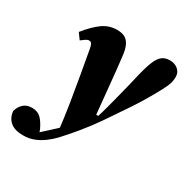

<svg xmlns="http://www.w3.org/2000/svg" viewBox="-245 -662 1004 1033"><g transform="rotate(30 257.0 -145.5)"><path d="M35 227Q-17 227 -44.5 204Q-72 181 -76 140Q-69 112 -49 93Q-29 74 4 74Q39 74 59.5 94Q80 114 98 152L107 177L95 176H111L94 177Q107 165 130 144.5Q153 124 178.5 100Q204 76 224 54Q250 25 277 -2Q304 -29 331 -58Q343 -95 353 -133Q363 -171 373 -210Q383 -249 393 -289Q403 -329 412 -369Q426 -426 440 -458.5Q454 -491 472.5 -504.5Q491 -518 520 -518Q549 -518 569.5 -501Q590 -484 590 -455Q590 -425 576.5 -395Q563 -365 544 -332Q527 -301 505.5 -265.5Q484 -230 460 -194Q447 -175 431.5 -152Q416 -129 399.5 -104.5Q383 -80 365 -54Q347 -28 328 -3Q308 23 289.5 46Q271 69 251 92Q231 115 207 141Q186 163 160 182.5Q134 202 103 214.5Q72 227 35 227ZM190 120Q180 32 166.5 -52.5Q153 -137 139 -215.5Q125 -294 113 -361Q110 -375 106.5 -382Q103 -389 98.5 -391Q94 -393 88 -393Q79 -393 68 -385.5Q57 -378 44 -368L17 -405Q62 -461 102 -489.5Q142 -518 191 -518Q222 -518 241 -507Q260 -496 271 -472Q282 -448 286 -409Q291 -368 295.5 -325Q300 -282 304 -239Q308 -196 312.5 -152.5Q317 -109 321 -66H357Z"/></g></svg>

Font: Source Serif 4 Black
Style: Italic
Weight: 900
Italic angle: -12°
Designer: Frank Grießhammer
Foundry: Adobe Systems Incorporated
Version: Version 4.004;hotconv 1.0.116;makeotfexe 2.5.65601